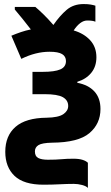

<svg xmlns="http://www.w3.org/2000/svg" viewBox="-20 -694 549 946"><path d="M392 -674Q413 -674 427 -671.5Q441 -669 450 -666V-587Q437 -593 410 -593Q392 -593 375 -580Q358 -567 343 -544Q394 -529 424.5 -495.5Q455 -462 455 -412Q455 -366 429.5 -335Q404 -304 361 -291V-286Q415 -276 445 -243.5Q475 -211 475 -157Q475 -84 420.5 -38Q366 8 237 9Q187 10 169.5 21Q152 32 152 52Q152 76 168.5 84.5Q185 93 216 93Q256 93 282.5 90.5Q309 88 341 88Q369 88 386.5 93.5Q404 99 413 108V232Q405 223 384.5 217.5Q364 212 344 212Q311 212 273.5 214Q236 216 194 216Q97 216 51.5 172.5Q6 129 6 54Q6 -25 56.5 -69Q107 -113 210 -114Q268 -115 292 -131.5Q316 -148 316 -172Q316 -200 290 -215Q264 -230 199 -230H140V-340H191Q249 -340 277 -352Q305 -364 305 -393Q305 -416 286 -427.5Q267 -439 224 -439Q156 -439 85 -404L36 -518Q60 -528 83.5 -536Q107 -544 132 -549Q113 -574 91.5 -600.5Q70 -627 53 -647V-660H154Q172 -645 195 -622.5Q218 -600 243 -571Q275 -617 308.5 -645.5Q342 -674 392 -674Z"/></svg>

Font: Noto Sans SemiCondensed ExtraBold
Style: Regular
Weight: 800
Width: 4
Designer: Monotype Design Team
Foundry: Monotype Imaging Inc.
Version: Version 2.013; ttfautohint (v1.8.4.7-5d5b)